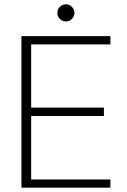

<svg xmlns="http://www.w3.org/2000/svg" viewBox="-20 -867 588 887"><path d="M79 0V-700H490V-662H124V-370H460V-331H124V-38H490V0ZM285 -768Q268 -768 256.5 -779.5Q245 -791 245 -807Q245 -824 256.5 -835.5Q268 -847 285 -847Q301 -847 312.5 -835Q324 -823 324 -807Q324 -792 312.5 -780Q301 -768 285 -768Z"/></svg>

Font: DM Sans 12pt ExtraLight
Style: Regular
Weight: 250
Version: Version 4.004;gftools[0.9.30]